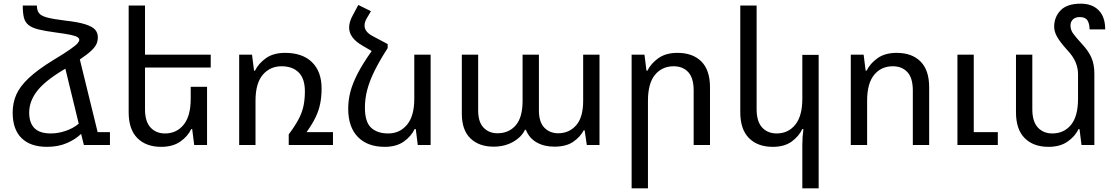

<svg xmlns="http://www.w3.org/2000/svg" viewBox="-20 -790 6075 1046"><path d="M438 0H437L422 -60H421Q393 -32 345.5 -11Q298 10 236 10Q146 10 97.5 -37.5Q49 -85 49 -177Q49 -230 69 -275Q89 -320 137.5 -365.5Q186 -411 271 -463Q332 -500 362 -521Q392 -542 402 -553.5Q412 -565 412 -573Q412 -581 402.5 -587.5Q393 -594 365.5 -600Q338 -606 284 -613Q224 -621 188.5 -630Q153 -639 134.5 -654.5Q116 -670 110 -695Q104 -720 104 -760H181Q181 -734 192 -719Q203 -704 235.5 -695Q268 -686 334 -678Q406 -670 445 -657.5Q484 -645 498.5 -628Q513 -611 513 -587Q513 -569 506.5 -552.5Q500 -536 479 -515.5Q458 -495 415 -466L512 -70H579V0ZM139 -177Q139 -121 167.5 -92Q196 -63 257 -63Q297 -63 338 -77Q379 -91 409 -116L336 -416Q330 -412 323 -408Q222 -347 180.5 -292Q139 -237 139 -177Z M1108 -317V0H1038L1027 -87H1022Q1003 -47 962 -18.5Q921 10 858 10Q776 10 728.5 -37.5Q681 -85 681 -178V-760H770V-492H1128V-422H770V-195Q770 -128 800 -95.5Q830 -63 879 -63Q942 -63 980.5 -110.5Q1019 -158 1019 -252V-317Z M1650 -70H1794V0H1553V-58Q1589 -106 1608 -143Q1627 -180 1634 -215.5Q1641 -251 1641 -293Q1641 -361 1607.5 -395Q1574 -429 1514 -429Q1451 -429 1411.5 -382.5Q1372 -336 1372 -241V0H1283V-492H1353L1364 -405H1369Q1389 -445 1429.5 -473.5Q1470 -502 1533 -502Q1628 -502 1680 -451Q1732 -400 1732 -308Q1732 -262 1724 -223.5Q1716 -185 1698 -148.5Q1680 -112 1650 -70Z M2092 -550V-528Q2047 -458 2020 -403Q1993 -348 1980.5 -300Q1968 -252 1968 -204Q1968 -126 2001.5 -94.5Q2035 -63 2095 -63Q2158 -63 2197.5 -110.5Q2237 -158 2237 -252V-492H2326V0H2256L2245 -87H2239Q2220 -47 2179.5 -18.5Q2139 10 2076 10Q1982 10 1929.5 -44Q1877 -98 1877 -198Q1877 -243 1888.5 -288.5Q1900 -334 1928 -388.5Q1956 -443 2005 -512L1952 -543Q1882 -584 1882 -640Q1882 -670 1901 -705L1932 -763L2001 -729L1979 -692Q1966 -670 1966 -651Q1966 -617 2009 -594Z M2669 9Q2590 9 2543 -36Q2496 -81 2496 -171V-492H2585V-188Q2585 -125 2614.5 -94.5Q2644 -64 2690 -64Q2752 -64 2789.5 -107Q2827 -150 2827 -241V-492H2916V-188Q2916 -125 2945.5 -94.5Q2975 -64 3021 -64Q3080 -64 3118.5 -107Q3157 -150 3157 -241V-492H3246V0H3177L3165 -80H3160Q3142 -45 3103.5 -18Q3065 9 3000 9Q2945 9 2904 -14Q2863 -37 2845 -83H2840Q2821 -43 2775 -17Q2729 9 2669 9Z M3421 236V-492H3491L3502 -405H3507Q3527 -445 3567.5 -473.5Q3608 -502 3671 -502Q3754 -502 3801 -455Q3848 -408 3848 -314V0H3759V-297Q3759 -365 3729.5 -397Q3700 -429 3650 -429Q3587 -429 3548.5 -382.5Q3510 -336 3510 -241V236Z M4440 236H4351V-1Q4351 -44 4357 -87H4351Q4332 -47 4292.5 -18.5Q4253 10 4190 10Q4108 10 4060.5 -37.5Q4013 -85 4013 -178V-760H4102V-195Q4102 -128 4132 -95.5Q4162 -63 4211 -63Q4274 -63 4312.5 -110.5Q4351 -158 4351 -252V-491H4440Z M4615 0V-492H4685L4696 -405H4701Q4721 -445 4761.5 -473.5Q4802 -502 4865 -502Q4948 -502 4995 -455Q5042 -408 5042 -314V0H4953V-297Q4953 -365 4923.5 -397Q4894 -429 4844 -429Q4781 -429 4742.5 -382.5Q4704 -336 4704 -241V0ZM5196 0V-492H5285V-70H5416V0Z M5942 -389V0H5872L5861 -87H5856Q5837 -47 5796 -18.5Q5755 10 5692 10Q5610 10 5562.5 -37.5Q5515 -85 5515 -178V-492H5604V-195Q5604 -128 5634 -95.5Q5664 -63 5713 -63Q5776 -63 5814.5 -109.5Q5853 -156 5853 -252V-387Q5853 -419 5839.5 -451.5Q5826 -484 5792 -520Q5755 -561 5739 -589.5Q5723 -618 5723 -644Q5723 -697 5758 -733.5Q5793 -770 5868 -770Q5930 -770 5965.5 -734Q6001 -698 6001 -630H5916Q5916 -660 5904.5 -678.5Q5893 -697 5863 -697Q5838 -697 5825 -684Q5812 -671 5812 -651Q5812 -628 5825.5 -608.5Q5839 -589 5875 -550Q5912 -510 5927 -473.5Q5942 -437 5942 -389Z"/></svg>

Font: Go Noto Kurrent-Regular
Style: Regular
Weight: 400
Designer: Monotype Design Team
Foundry: Monotype Imaging Inc.
Version: Version 2.012; ttfautohint (v1.8.4.7-5d5b)